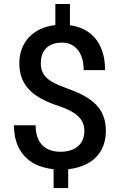

<svg xmlns="http://www.w3.org/2000/svg" viewBox="-20 -846 605 969"><path d="M333 -825.7H259.3V-719.2C240.2 -717.3 222.2 -713.4 205.1 -707.5C126.5 -680.7 77.6 -616.2 77.6 -525.9C77.6 -406.7 156.7 -349.6 281.7 -309.1C372.1 -277.8 405.8 -240.2 405.8 -184.6C405.8 -121.6 362.8 -80.1 284.7 -80.1C224.1 -80.1 159.7 -109.4 159.7 -213.9H50.3C50.3 -89.4 117.7 -23.4 200.2 -1.5C216.8 2.9 233.4 6.3 250.5 8.3V103H324.2V8.3C343.8 5.9 361.8 2.4 378.9 -2.9C462.9 -28.3 514.2 -90.8 514.2 -185.5C514.2 -304.7 438.5 -357.9 312 -402.3C216.8 -436 186 -468.3 186 -526.9C186 -587.9 219.7 -630.9 293 -630.9C362.3 -630.9 402.3 -576.2 402.3 -492.2H510.3C510.3 -603 463.9 -675.8 384.3 -706.1C368.2 -711.9 351.1 -716.3 333 -718.8Z"/></svg>

Font: Bert Sans Medium
Style: Regular
Weight: 500
Designer: Christian Robertson (Google), Cristiano Sobral
Foundry: Google, Cristiano Sobral
Version: Version 3.101